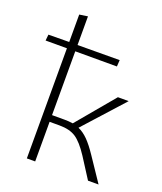

<svg xmlns="http://www.w3.org/2000/svg" viewBox="-152 -801 750 888"><g transform="rotate(20 223.0 -357.0)"><path d="M439 0H387L323 -100Q287 -155 256.5 -175Q226 -195 176 -195H127V0H86V-542H-19L-16 -572L86 -573V-708L127 -714V-573L334 -574L332 -542H127V-228H188Q210 -228 230 -225L385 -410H438L262 -215Q287 -204 310 -181Q333 -158 361 -116Z"/></g></svg>

Font: Ysabeau Infant Light
Style: Regular
Weight: 300
Designer: Christian Thalmann (Catharsis Fonts)
Version: Version 0.003